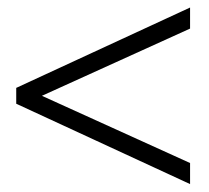

<svg xmlns="http://www.w3.org/2000/svg" viewBox="-20 -466 540 497"><path d="M472 -44V10.5L22 -197.5V-238.5L472 -446.5V-392L88.5 -218Z"/></svg>

Font: Newsreader Text Medium
Style: Regular
Weight: 500
Designer: Hugues Gentile
Foundry: Production Type
Version: Version 1.002